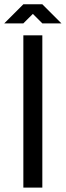

<svg xmlns="http://www.w3.org/2000/svg" viewBox="-20 -859 302 879"><path d="M86.9 -697.3H173.8V0H86.9ZM173.8 -839.4 261.2 -752H173.8L130.4 -795.4L86.9 -752H-0.5L86.9 -839.4Z"/></svg>

Font: Qaz
Style: Regular
Weight: 400
Designer: GGBotNet
Foundry: f0n7
Version: 0.70